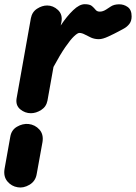

<svg xmlns="http://www.w3.org/2000/svg" viewBox="-28 -526 632 892"><path d="M115.5 0Q88 0 66 -18.2Q44 -36.5 49 -68.5L115.5 -441.5Q121 -470.5 144.2 -485.5Q167.5 -500.5 191 -500.5Q219 -500.5 241.2 -479.8Q263.5 -459 257.5 -424.5L254 -407.5Q282.5 -450.5 311.8 -478.5Q341 -506.5 365.5 -506.5Q389 -506.5 399 -498Q409 -489.5 415.8 -480.8Q422.5 -472 435.5 -472Q450 -472 464.8 -481.5Q479.5 -491 487 -496Q501.5 -505.5 524.2 -506Q547 -506.5 565.2 -493.5Q583.5 -480.5 583.5 -450Q583.5 -428.5 573.2 -415.2Q563 -402 548.8 -394Q534.5 -386 523 -380Q503.5 -369.5 476.2 -356.8Q449 -344 431.5 -344Q411.5 -344 395.2 -351.2Q379 -358.5 365.8 -365.8Q352.5 -373 340.5 -373Q332.5 -373 316 -357.5Q299.5 -342 275.5 -307.2Q251.5 -272.5 220.5 -215L192.5 -58.5Q187 -30 163.2 -15Q139.5 0 115.5 0ZM54 344Q25.5 339.5 6.5 317Q-12.5 294.5 -7 259.5L19.5 111Q24.5 78 50.8 62.8Q77 47.5 104.5 50Q135 53.5 155 75.8Q175 98 169.5 133.5L142.5 282.5Q137 316 108.8 332.5Q80.5 349 54 344Z"/></svg>

Font: Edu VIC WA NT Hand Pre
Style: Regular
Weight: 400
Designer: Tina and Corey Anderson, Eben Sorkin, Mirko Velimirovic
Foundry: Google for Education
Version: Version 1.000